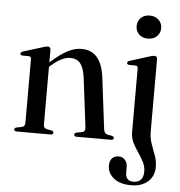

<svg xmlns="http://www.w3.org/2000/svg" viewBox="-59 -726 947 1012"><g transform="rotate(5 414.0 -220.0)"><path d="M186.5 -444V-378Q238.5 -424.5 276.2 -444Q314 -463.5 349.5 -463.5Q403 -463.5 432.8 -428Q462.5 -392.5 471 -327L505 -52Q508 -29.5 524.5 -25.5L548.5 -21Q559.5 -18 559.5 -10.5Q559.5 0 545.5 0H364.5Q350 0 350 -10.5Q350 -18 360.5 -21.5L388.5 -26.5Q408.5 -31 406 -52L373.5 -314.5Q367 -363.5 348.8 -387.2Q330.5 -411 294.5 -411Q251 -411 194.5 -361.5L186.5 -354.5V-49Q186.5 -30.5 202.5 -26.5L229 -21.5Q240 -18.5 240 -10.5Q240 0 225.5 0H46.5Q33 0 33 -10.5Q33 -18 44 -21L72 -26.5Q88.5 -30.5 88.5 -48.5V-386.5Q88.5 -400 77 -401L41 -401.5Q30.5 -403 30.5 -411Q30.5 -418 43 -423L143 -454Q162 -460.5 170.5 -460.5Q186.5 -460.5 186.5 -444ZM692.5 -548Q663.5 -548 645.8 -565.2Q628 -582.5 628 -609Q628 -635.5 646 -652.8Q664 -670 692.5 -670Q721.5 -670 739.8 -652.5Q758 -635 758 -609Q758 -582.5 739.8 -565.2Q721.5 -548 692.5 -548ZM750.5 -64.5Q750.5 -27.5 761.2 3Q772 33.5 782.8 62.2Q793.5 91 793.5 123Q793.5 170.5 760.8 200Q728 229.5 671.5 229.5Q611.5 229.5 579 202.2Q546.5 175 546.5 137.5Q546.5 111 559.2 97.5Q572 84 594 84Q614.5 84 627.5 98.5Q640.5 113 640.5 136.5V164Q640.5 210 682.5 210Q735 209.5 735 151.5Q735 125 722.5 101Q710 77 693.8 53.5Q677.5 30 665.2 5Q653 -20 653 -48V-386Q653 -400 641.5 -401L605.5 -401.5Q595 -403 595 -411Q595 -418.5 607.5 -423L706.5 -454Q726 -460.5 734.5 -460.5Q750.5 -460.5 750.5 -443.5Z"/></g></svg>

Font: Fraunces 72pt S000
Style: Regular
Weight: 400
Version: Version 1.000; ttfautohint (v1.8.3)